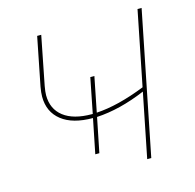

<svg xmlns="http://www.w3.org/2000/svg" viewBox="-103 -806 925 911"><g transform="rotate(-15 359.5 -350.0)"><path d="M670 -700 530 0H510L573 -315Q445 -261 332 -255L298 -86H278L312 -255Q213 -255 159 -297.5Q105 -340 105 -415Q105 -435 110 -463L157 -700H177L130 -461Q125 -434 125 -417Q125 -349 173.5 -311.5Q222 -274 312 -274H316L350 -446H370L336 -275Q441 -281 577 -335L650 -700Z"/></g></svg>

Font: Montserrat Alternates Thin
Style: Italic
Weight: 250
Italic angle: -11.3°
Designer: Julieta Ulanovsky
Foundry: Julieta Ulanovsky
Version: Version 7.200